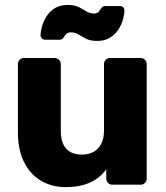

<svg xmlns="http://www.w3.org/2000/svg" viewBox="-20 -758 681 788"><path d="M249.8 10Q193 10 148.5 -16.1Q104 -42.1 78.8 -92.5Q53.5 -142.9 53.5 -215.9V-494.9Q53.5 -505.5 60.8 -512.8Q68 -520 78.6 -520H204.4Q215 -520 222.2 -512.8Q229.5 -505.5 229.5 -494.9V-222.1Q229.5 -123.6 316.6 -123.6Q358.2 -123.6 382.5 -149.4Q406.8 -175.2 406.8 -222.1V-494.9Q406.8 -505.5 414 -512.8Q421.3 -520 431.9 -520H557Q567.6 -520 574.9 -512.8Q582.1 -505.5 582.1 -494.9V-25.1Q582.1 -14.5 574.9 -7.2Q567.6 0 557 0H441.3Q430.6 0 423.4 -7.2Q416.1 -14.5 416.1 -25.1V-63.4Q390.4 -27.1 348.8 -8.6Q307.3 10 249.8 10ZM378.5 -590Q351.1 -590 333.8 -598.8Q316.5 -607.6 302.6 -616.4Q288.7 -625.2 271 -625.2Q257.5 -625.2 251.2 -617.9Q245 -610.6 240.2 -602.8Q235.4 -595 224.4 -595H164.4Q157.4 -595 151.9 -600.3Q146.5 -605.6 146.5 -612.2Q146.5 -628.1 152.3 -649.6Q158.1 -671 171.1 -691.2Q184 -711.4 205.4 -724.6Q226.9 -737.7 258.1 -737.7Q285.9 -737.7 303.2 -728.9Q320.5 -720.1 334.7 -711.3Q348.9 -702.5 366 -702.5Q379.9 -702.5 385.6 -710.3Q391.4 -718.1 396.5 -725.6Q401.6 -733.1 412.6 -733.1H472.6Q481.2 -733.1 485.9 -727.8Q490.5 -722.5 490.5 -715.2Q490.5 -699.4 484.7 -678.1Q478.9 -656.7 465.7 -636.6Q452.6 -616.4 431.2 -603.2Q409.7 -590 378.5 -590Z"/></svg>

Font: Rubik Light
Style: Regular
Weight: 300
Designer: Hubert and Fischer
Foundry: Hubert and Fischer
Version: Version 2.300;gftools[0.9.30]